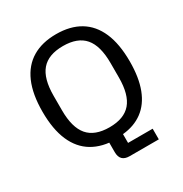

<svg xmlns="http://www.w3.org/2000/svg" viewBox="-189 -844 1069 1121"><g transform="rotate(-30 345.5 -284.0)"><path d="M362 132Q298.6 132 298.6 68.2V-37.6L346 6.8Q251.2 6.8 185.4 -32.3Q119.6 -71.4 85.4 -150Q51.2 -228.6 51.2 -347Q51.2 -464.8 85.4 -543.1Q119.6 -621.4 185.4 -660.7Q251.2 -700 346 -700Q440.8 -700 506.3 -660.7Q571.8 -621.4 605.8 -543.1Q639.8 -464.8 639.8 -347Q639.8 -238.4 611.1 -163.5Q582.4 -88.6 527 -47.5Q471.6 -6.4 393 1V60.2H558.8V132ZM346 -72.6Q444.2 -72.6 490.9 -127.2Q537.6 -181.8 537.6 -297.4V-395.4Q537.6 -511 490.9 -565.4Q444.2 -619.8 346 -619.8Q247.2 -619.8 200.6 -565.4Q154 -511 154 -395.4V-297.4Q154 -181.8 200.6 -127.2Q247.2 -72.6 346 -72.6Z"/></g></svg>

Font: Mozilla Headline ExtraLight
Style: Regular
Weight: 200
Designer: Studio DRAMA
Foundry: Studio DRAMA
Version: Version 1.000